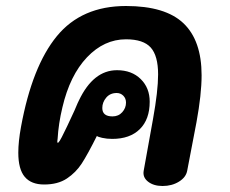

<svg xmlns="http://www.w3.org/2000/svg" viewBox="-20 -620 766 640"><path d="M459 -51 490 -223Q507 -317 507 -372Q507 -434 482.5 -461.5Q458 -489 400 -489Q327 -489 270 -429Q213 -369 188 -262Q175 -208 172 -157L171 -149Q171 -134 186 -163Q201 -192 228 -251Q241 -282 243 -285Q291 -386 370 -386Q419 -386 449 -356.5Q479 -327 479 -281Q479 -222 446 -189.5Q413 -157 354 -157Q336 -157 320.5 -160.5Q305 -164 303 -167Q272 -105 252.5 -75Q233 -45 203 -25Q173 -5 127 -5Q84 -5 62.5 -30.5Q41 -56 41 -111Q41 -148 50 -197Q87 -399 169.5 -499.5Q252 -600 400 -600Q531 -600 591.5 -542.5Q652 -485 652 -369Q652 -306 635 -213L604 -51Q600 -29 576.5 -14.5Q553 0 522 0Q492 0 473.5 -14.5Q455 -29 459 -51ZM400 -278Q400 -292 391 -301Q382 -310 369 -310Q347 -310 334 -294.5Q321 -279 321 -260Q321 -232 355 -232Q375 -232 387.5 -246Q400 -260 400 -278Z"/></svg>

Font: Mali
Style: Bold Italic
Weight: 700
Italic angle: -10°
Version: Version 1.000; ttfautohint (v1.6)